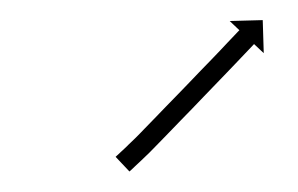

<svg xmlns="http://www.w3.org/2000/svg" viewBox="-20 -417 295 190"><path d="M95.9 -263.2C95.4 -262.7 94.9 -262.3 94.4 -261.8L108.1 -247.3C108.6 -247.7 109.1 -248.2 109.6 -248.6L109.6 -248.6L109.6 -248.6C111 -249.9 112.3 -251.2 113.7 -252.5C115.8 -254.5 117.9 -256.5 120 -258.4L120.1 -258.5L120.1 -258.5C122.7 -261 125.4 -263.5 128 -266.1C128 -266.1 128 -266.1 128 -266.1C128.1 -266.2 128.1 -266.2 128.1 -266.2C131.2 -269.3 134.2 -272.4 137.3 -275.6C140.7 -279.1 144.2 -282.7 147.7 -286.3C151.4 -290.1 155.1 -293.9 158.8 -297.8C162.6 -301.7 166.4 -305.7 170.3 -309.6C174.1 -313.6 177.9 -317.5 181.7 -321.5C185.4 -325.3 189.1 -329.2 192.8 -333C196.3 -336.6 199.7 -340.2 203.2 -343.8C206.3 -347 209.4 -350.2 212.4 -353.4C215 -356.1 217.6 -358.9 220.2 -361.6C222.2 -363.7 224.2 -365.8 226.2 -367.9C227.5 -369.3 228.8 -370.6 230.1 -372C230.5 -372.5 231 -372.9 231.4 -373.4L241 -364.4L240 -397.1L207.3 -396.2L216.9 -387.1C216.4 -386.7 216 -386.2 215.5 -385.7C214.3 -384.3 213 -383 211.7 -381.7C209.7 -379.6 207.7 -377.5 205.7 -375.4C203.2 -372.7 200.6 -369.9 198 -367.2C194.9 -364 191.8 -360.8 188.8 -357.6C185.3 -354 181.9 -350.4 178.4 -346.9C174.7 -343 171 -339.2 167.4 -335.4C163.5 -331.4 159.7 -327.5 155.9 -323.5C152.1 -319.6 148.2 -315.6 144.4 -311.7C140.7 -307.9 137 -304 133.3 -300.2C129.8 -296.6 126.4 -293 122.9 -289.5C119.9 -286.4 117 -283.3 113.9 -280.3C113.9 -280.3 114 -280.3 114 -280.4C114 -280.4 114 -280.4 114 -280.4C111.5 -277.9 108.9 -275.4 106.3 -273L106.3 -273L106.4 -273C104.3 -271.1 102.2 -269.1 100.1 -267.1C98.7 -265.8 97.3 -264.5 95.9 -263.2L95.9 -263.2Z"/></svg>

Font: FRB American Cursive Just Arrows
Style: Bold Italic
Weight: 700
Italic angle: -25°
Version: Version 2.0;Modular Font Editor K font №1